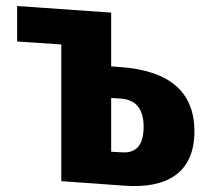

<svg xmlns="http://www.w3.org/2000/svg" viewBox="-20 -614 714 639"><path d="M378 -391Q627 -374 627 -177Q627 -77 564 -31Q504 12 395 4L184 -11V-466L37 -476V-594L350 -572V-393ZM386 -107Q458 -102 458 -192Q458 -281 381 -286L350 -288V-109Z"/></svg>

Font: Xiangcui Wave Sans Xiangcui Wave Sans
Style: Regular
Weight: 800
Width: 3
Version: Version 0.920;March 28, 2024;FontCreator 14.0.0.2814 64-bit